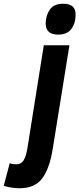

<svg xmlns="http://www.w3.org/2000/svg" viewBox="-146 -786 424 1026"><path d="M192 -766Q259 -766 258 -707Q258 -662 235.5 -631.5Q213 -601 165 -601Q98 -601 98 -661Q99 -704 120.5 -735Q142 -766 192 -766ZM225 -544 136 8Q119 115 79.5 167.5Q40 220 -42 220Q-58 220 -81 217Q-104 214 -126 207L-94 86Q-83 90 -74.5 91Q-66 92 -58 92Q-33 92 -20 71Q-7 50 0 9L88 -544Z"/></svg>

Font: Georama SemiCondensed
Style: Bold Italic
Weight: 700
Width: 4
Italic angle: -9°
Designer: Jean-Baptiste Levee
Foundry: Production Type
Version: Version 1.000